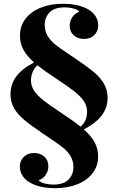

<svg xmlns="http://www.w3.org/2000/svg" viewBox="-20 -802 621 1010"><path d="M420.9 -121.1Q459.5 -87.4 477.8 -53.7Q496.1 -20 496.1 21Q496.1 70.8 467.5 108.6Q439 146.5 387.2 167.2Q335.4 188 268.6 188Q200.2 188 150.9 165.5Q84.5 133.8 84.5 73.2Q84.5 54.2 93.8 38.1Q103 22 119.9 12.5Q136.7 2.9 158.7 2.9Q192.4 2.9 213.4 22.2Q234.4 41.5 234.4 72.3Q234.4 97.2 220.9 117.4Q207.5 137.7 183.6 146Q189.5 156.2 213.1 162.6Q236.8 168.9 261.7 168.9Q315.4 168.9 340.8 142.3Q366.2 115.7 366.2 77.6Q366.2 44.4 351.3 19.5Q336.4 -5.4 311.8 -25.1Q287.1 -44.9 239.3 -76.7Q232.4 -81.5 206.1 -99.1Q142.6 -142.1 107.9 -170.9Q73.2 -199.7 54.2 -232.4Q35.2 -265.1 35.2 -307.1Q35.2 -356.9 64 -397.7Q92.8 -438.5 159.2 -473.6Q121.1 -507.3 103 -540.8Q85 -574.2 85 -614.7Q85 -665 113.8 -702.9Q142.6 -740.7 194.1 -761.5Q245.6 -782.2 312.5 -782.2Q381.3 -782.2 430.7 -759.8Q496.6 -728 496.6 -667Q496.6 -648.4 487.5 -632.3Q478.5 -616.2 461.7 -606.7Q444.8 -597.2 422.9 -597.2Q389.2 -597.2 367.9 -616.2Q346.7 -635.3 346.7 -666Q346.7 -690.9 360.1 -711.2Q373.5 -731.4 397.5 -740.2Q391.1 -750.5 367.7 -756.8Q344.2 -763.2 319.8 -763.2Q266.1 -763.2 240.7 -736.6Q215.3 -710 215.3 -671.9Q215.3 -638.2 230.5 -613Q245.6 -587.9 270.5 -567.9Q295.4 -547.9 344.2 -515.6L375 -495.1Q438.5 -452.1 473.1 -423.3Q507.8 -394.5 526.9 -361.6Q545.9 -328.6 545.9 -286.6Q545.9 -237.3 516.6 -196.8Q487.3 -156.2 420.9 -121.1ZM438 -215.3Q438 -244.6 421.6 -269.3Q405.3 -293.9 372.3 -320.3Q339.4 -346.7 275.9 -388.2Q211.4 -430.7 176.8 -458.5Q143.1 -426.8 143.1 -378.9Q143.1 -349.6 159.4 -324.7Q175.8 -299.8 209 -273.7Q242.2 -247.6 305.2 -206.1Q369.6 -163.6 404.3 -135.7Q421.9 -151.9 429.9 -170.9Q438 -189.9 438 -215.3Z"/></svg>

Font: TypoPRO Playfair Display SC
Style: Bold
Weight: 700
Designer: Claus Eggers Sørensen
Foundry: Claus Eggers Sørensen
Version: Version 1.004;PS 001.004;hotconv 1.0.70;makeotf.lib2.5.58329